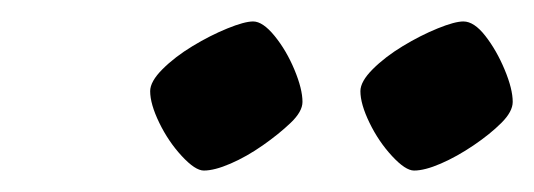

<svg xmlns="http://www.w3.org/2000/svg" viewBox="-20 -733 498 179"><path d="M366 -574Q358 -574 345.5 -587.5Q333 -601 324.5 -618.5Q316 -636 316 -648Q316 -657 327.5 -668.5Q339 -680 355.5 -690Q372 -700 388 -706.5Q404 -713 412 -713Q422 -713 432.5 -699.5Q443 -686 450.5 -668Q458 -650 458 -638Q458 -629 447.5 -618.5Q437 -608 421.5 -597.5Q406 -587 391 -580.5Q376 -574 366 -574ZM170 -574Q162 -574 149.5 -587.5Q137 -601 128.5 -618.5Q120 -636 120 -648Q120 -657 131.5 -668.5Q143 -680 159.5 -690Q176 -700 192 -706.5Q208 -713 216 -713Q225 -713 236 -699.5Q247 -686 254.5 -668Q262 -650 262 -638Q262 -629 251 -618.5Q240 -608 225 -597.5Q210 -587 195 -580.5Q180 -574 170 -574Z"/></svg>

Font: Texturina 12pt SemiBold
Style: Italic
Weight: 600
Italic angle: -11°
Version: Version 1.002